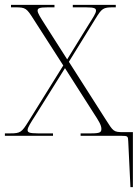

<svg xmlns="http://www.w3.org/2000/svg" viewBox="-23 -556 564 786"><path d="M502 23 511 210H521V-15H483C441 -15 441 -18 409 -68L259 -303L367 -478C394 -522 399 -526 441 -526H451V-536H275V-526H328C366 -526 370 -521 370 -512C370 -502 358 -484 339 -454L252 -313L162 -454C143 -484 131 -502 131 -512C131 -521 135 -526 173 -526H200V-536H22V-526H40C82 -526 86 -522 114 -478L236 -288L93 -58C66 -15 61 -10 19 -10H-3V0H194V-10H132C94 -10 90 -15 90 -24C90 -34 103 -54 121 -82L243 -277L361 -92C380 -63 392 -44 392 -29C392 -15 388 -10 350 -10H307V0H474C501 0 501 2 502 23Z"/></svg>

Font: Noto Serif Display Thin
Style: Regular
Weight: 100
Designer: Monotype Design Team
Foundry: Monotype Imaging Inc.
Version: Version 2.009